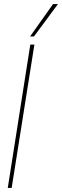

<svg xmlns="http://www.w3.org/2000/svg" viewBox="-20 -918 303 938"><path d="M18 0 128 -700H148L37 0ZM127 -740 239 -898H263L146 -740Z"/></svg>

Font: Georama SemiCondensed Thin
Style: Italic
Weight: 100
Width: 4
Italic angle: -9°
Designer: Jean-Baptiste Levee
Foundry: Production Type
Version: Version 1.000